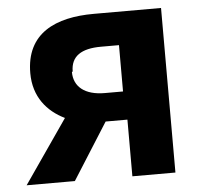

<svg xmlns="http://www.w3.org/2000/svg" viewBox="-47 -612 749 702"><g transform="rotate(-5 328.0 -261.0)"><path d="M23 40H200L331 -167H411V41H569V-563H322C182 -563 72 -514 72 -367C72 -280 120 -224 184 -193ZM227 -360C227 -416 266 -441 338 -441H404V-271H337C264 -271 224 -304 224 -358Z"/></g></svg>

Font: GenEiGothic-pro-Regular
Style: Bold
Weight: 700
Designer: Ryoko NISHIZUKA (kana & ideographs); Paul D. Hunt (Latin, Greek & Cyrillic); Wenlong ZHANG (bopomofo); Sandoll Communica
Foundry: Adobe Systems Incorporated; o_tamon
Version: Version 1.000.140830